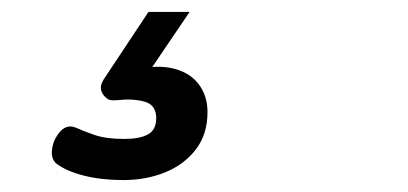

<svg xmlns="http://www.w3.org/2000/svg" viewBox="-20 -33 685 322"><path d="M187 269Q150 269 120.5 261.5Q91 254 74 241Q66 233 67 220.5Q68 208 73 199Q80 186 88.5 181.5Q97 177 107 181Q120 187 139 193.5Q158 200 189 200Q214 200 228 192.5Q242 185 242 165Q242 143 222.5 137.5Q203 132 176 135Q165 136 160.5 133Q156 130 152 124Q148 117 149.5 110.5Q151 104 156 97L229 -13H298L218 105L189 89Q233 75 264 80.5Q295 86 311.5 106Q328 126 328 155Q328 192 308.5 217.5Q289 243 257 256Q225 269 187 269Z"/></svg>

Font: Playwrite NO
Style: Regular
Weight: 400
Designer: Veronika Burian, José Scaglione
Foundry: TypeTogether
Version: Version 1.002